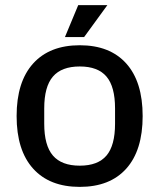

<svg xmlns="http://www.w3.org/2000/svg" viewBox="-20 -721 623 751"><path d="M45 -267Q45 -401 109.5 -472.5Q174 -544 292 -544Q410 -544 474 -472.5Q538 -401 538 -267Q538 -133 474 -61.5Q410 10 292 10Q174 10 109.5 -61.5Q45 -133 45 -267ZM292 -73Q363 -73 396.5 -112.5Q430 -152 430 -237V-297Q430 -382 396.5 -421.5Q363 -461 292 -461Q221 -461 187 -421.5Q153 -382 153 -297V-237Q153 -152 187 -112.5Q221 -73 292 -73ZM286 -701H400L309 -576H234Z"/></svg>

Font: Mozilla Headline BETA
Style: Regular
Weight: 400
Designer: Studio DRAMA
Foundry: Studio DRAMA
Version: Version 0.100